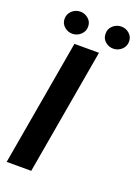

<svg xmlns="http://www.w3.org/2000/svg" viewBox="-164 -950 731 1018"><g transform="rotate(20 201.0 -441.0)"><path d="M272.9 -710.9 149.4 0H10.7L134.3 -710.9ZM39.6 -817.9Q39.6 -845.2 59.1 -863.5Q78.6 -881.8 105 -882.3Q130.9 -882.8 151.1 -865.7Q171.4 -848.6 171.4 -821.8Q171.9 -794.9 152.1 -776.4Q132.3 -757.8 106 -757.3Q80.1 -756.8 60.1 -773.9Q40 -791 39.6 -817.9ZM271 -817.4Q270 -845.2 289.8 -863.5Q309.6 -881.8 336.4 -882.3Q362.8 -882.8 382.6 -865.5Q402.3 -848.1 402.3 -821.8Q402.8 -794.4 383.1 -776.1Q363.3 -757.8 336.9 -757.3Q311 -756.8 291 -773.7Q271 -790.5 271 -817.4Z"/></g></svg>

Font: Roboto Condensed
Style: Bold Italic
Weight: 700
Italic angle: -12°
Designer: Christian Robertson
Foundry: Google
Version: Version 3.0